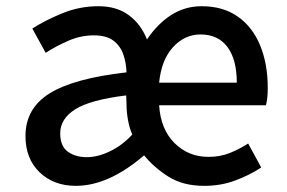

<svg xmlns="http://www.w3.org/2000/svg" viewBox="-20 -584 923 618"><path d="M224.1 14.2Q152.8 14.2 107.4 -29.5Q62 -73.2 62 -146Q62 -235.4 140.1 -283.7Q218.3 -332 387.2 -351.1Q386.2 -382.3 376.7 -409.4Q367.2 -436.5 344.7 -453.4Q322.3 -470.2 282.2 -470.2Q240.7 -470.2 201.4 -453.4Q162.1 -436.5 127 -414.1L84 -492.2Q126 -519 181.2 -541.5Q236.3 -564 296.9 -564Q355.5 -564 394.5 -535.2Q433.6 -506.3 453.1 -457Q486.8 -507.3 531 -535.6Q575.2 -564 628.9 -564Q698.2 -564 745.6 -530.5Q793 -497.1 817.4 -437.7Q841.8 -378.4 841.8 -300.8Q841.8 -266.1 835.9 -245.1H492.2Q497.1 -168 541.7 -123.5Q586.4 -79.1 650.9 -79.1Q688 -79.1 718.5 -91.1Q749 -103 778.8 -122.1L820.8 -44.9Q782.2 -19.5 736.3 -2.7Q690.4 14.2 637.2 14.2Q569.3 14.2 522.7 -15.1Q476.1 -44.4 443.8 -84Q329.6 14.2 224.1 14.2ZM259.8 -78.1Q294.4 -78.1 333.7 -96.9Q373 -115.7 405.8 -150.9Q397 -170.4 392.1 -197Q387.2 -223.6 387.2 -250L386.2 -276.9Q270.5 -262.7 222.2 -232.2Q173.8 -201.7 173.8 -154.8Q173.8 -113.8 198.2 -95.9Q222.7 -78.1 259.8 -78.1ZM492.2 -317.9H742.2Q742.2 -392.1 712.2 -432.6Q682.1 -473.1 625 -473.1Q574.7 -473.1 537.1 -432.4Q499.5 -391.6 492.2 -317.9Z"/></svg>

Font: Source Han Sans CN Medium
Style: Regular
Weight: 500
Designer: Ryoko NISHIZUKA  (kana, bopomofo & ideographs); Paul D. Hunt (Latin, Greek & Cyrillic); Sandoll Communications , Soo-you
Foundry: Adobe
Version: Version 2.004;hotconv 1.0.118;makeotfexe 2.5.65603